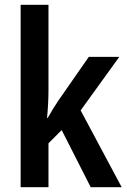

<svg xmlns="http://www.w3.org/2000/svg" viewBox="-20 -780 528 800"><path d="M182 -408Q182 -348 176 -289H179Q189 -307 201 -326.5Q213 -346 224 -362L350 -543H477L316 -320L487 0H358L237 -238L182 -183V0H66V-760H182Z"/></svg>

Font: Noto Sans Ethiopic Condensed SemiBold
Style: Regular
Weight: 600
Width: 3
Designer: Monotype Design Team
Foundry: Monotype Imaging Inc.
Version: Version 2.102; ttfautohint (v1.8.4.7-5d5b)